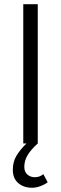

<svg xmlns="http://www.w3.org/2000/svg" viewBox="-20 -677 288 906"><path d="M158.2 -657.2V0Q127 27.8 110.8 54.2Q94.7 80.6 94.7 110.8Q94.7 133.8 109.1 146.5Q123.5 159.2 143.6 159.2Q155.8 159.2 165.5 155.8Q175.3 152.3 184.6 145L205.1 183.1Q191.4 193.8 170.4 201.4Q149.4 209 131.3 209Q91.8 209 66.2 187Q40.5 165 40.5 124Q40.5 86.4 57.6 57.9Q74.7 29.3 105 0H89.8V-657.2Z"/></svg>

Font: Varta
Style: Light
Weight: 300
Designer: Joana Correia, Viktoriya Grabowska, Eben Sorkin
Foundry: Sorkin Type
Version: Version 1.002; ttfautohint (v1.3) -l 8 -r 24 -G 200 -x 12 -H